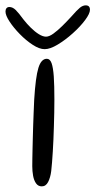

<svg xmlns="http://www.w3.org/2000/svg" viewBox="-64 -656 348 699"><path d="M88 22.5Q75 22.5 67.2 11.5Q59.5 0.5 56.5 -16.2Q53.5 -33 53.5 -51Q53.5 -63.5 53.8 -79.5Q54 -95.5 54.5 -114.8Q55 -134 55.5 -155.5Q56 -177 56.8 -199.8Q57.5 -222.5 58.5 -246.2Q59.5 -270 60.5 -293Q65.5 -375.5 75.8 -408.8Q86 -442 106.5 -442Q118 -442 123.8 -426Q129.5 -410 131.8 -377.5Q134 -345 134 -294Q134 -270 133.5 -245Q133 -220 132.2 -195.5Q131.5 -171 130.5 -148Q129.5 -125 128.2 -104Q127 -83 125.5 -65.2Q124 -47.5 122.5 -33.5Q119.5 -9.5 111.2 6.5Q103 22.5 88 22.5ZM98.5 -477Q79.5 -477 55.2 -492.8Q31 -508.5 8.2 -531.8Q-14.5 -555 -29.2 -577.5Q-44 -600 -44 -614Q-44 -622 -40.2 -626.2Q-36.5 -630.5 -30 -630.5Q-18 -630.5 -7 -619.8Q4 -609 21.5 -585Q34 -569 48.5 -554.8Q63 -540.5 77.5 -531.5Q92 -522.5 103.5 -522.5Q115 -522.5 130.2 -533.5Q145.5 -544.5 162.8 -561.5Q180 -578.5 196 -596Q216 -619 226.8 -627.8Q237.5 -636.5 248 -636.5Q263.5 -636.5 263.5 -620.5Q263.5 -606.5 245.8 -582.8Q228 -559 201 -534.8Q174 -510.5 146.2 -493.8Q118.5 -477 98.5 -477Z"/></svg>

Font: Gluten Thin ExtraLight
Style: Regular
Weight: 250
Version: Version 1.300